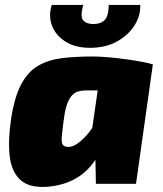

<svg xmlns="http://www.w3.org/2000/svg" viewBox="-20 -742 656 775"><path d="M354 -514Q380 -514 415.5 -511Q451 -508 487.5 -503Q524 -498 553.5 -492.5Q583 -487 597 -482L434 -376Q409 -377 386 -377Q363 -377 328 -377Q312 -377 298 -373.5Q284 -370 273 -359.5Q262 -349 253 -327.5Q244 -306 239 -270Q232 -219 229.5 -192.5Q227 -166 234 -157Q241 -148 260 -149Q279 -151 302 -169.5Q325 -188 346 -216.5Q367 -245 380 -277L414 -221Q399 -148 365.5 -97.5Q332 -47 283 -20Q234 7 170 12Q98 17 62 -16Q26 -49 19 -113Q12 -177 25 -264Q39 -353 66.5 -403.5Q94 -454 135.5 -477.5Q177 -501 232 -507.5Q287 -514 354 -514ZM392 -500 597 -482 529 0H367L365 -109L338 -125ZM419 -722H546Q548 -679 523 -639.5Q498 -600 452 -574.5Q406 -549 344 -549Q283 -549 243.5 -574.5Q204 -600 189.5 -639.5Q175 -679 189 -722H316Q303 -676 315.5 -660.5Q328 -645 357 -645Q386 -645 402 -660.5Q418 -676 419 -722Z"/></svg>

Font: Exo 2 Black
Style: Italic
Weight: 900
Italic angle: -8°
Designer: Natanael Gama
Foundry: Natanael Gama
Version: Version 2.010